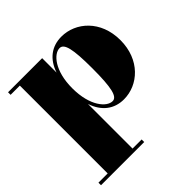

<svg xmlns="http://www.w3.org/2000/svg" viewBox="-185 -628 1037 1037"><g transform="rotate(-45 334.0 -109.5)"><path d="M12 230.5V250H342V230.5H272.5V-110C298.5 -32.5 353 10 428 10C537 10 640.5 -80 640.5 -230C640.5 -380 537 -469 428 -469C353 -469 298.5 -427 272.5 -350V-460H12V-440.5H82.5V230.5ZM272.5 -230C272.5 -364.5 333.5 -432 377.5 -432C411.5 -432 425.5 -380 425.5 -230C425.5 -80 411.5 -26.5 377.5 -26.5C333.5 -26.5 272.5 -94 272.5 -230Z"/></g></svg>

Font: Bodoni* 11pt Fatface
Style: Regular
Weight: 900
Version: Version 2.3